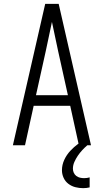

<svg xmlns="http://www.w3.org/2000/svg" viewBox="-20 -755 540 998"><path d="M47 0 215 -735H285L453 0H390L345 -205H155L110 0ZM333 -260 282 -490Q274 -528 266 -565.5Q258 -603 250 -641Q242 -603 234 -565.5Q226 -528 218 -490L167 -260ZM412 223Q392 223 372 218Q352 213 335.5 200.5Q319 188 310.5 169Q302 150 302 130Q302 102 314 76Q326 50 345 29.5Q364 9 386.5 -7.5Q409 -24 434 -37V0Q420 12 407.5 25.5Q395 39 384.5 54.5Q374 70 366.5 87Q359 104 359 122Q359 133 363.5 143Q368 153 376.5 159.5Q385 166 395.5 168.5Q406 171 417 171Q425 171 432 170Q439 169 446 167V219Q438 221 429.5 222Q421 223 412 223Z"/></svg>

Font: Iosevka Light
Style: Regular
Weight: 300
Monospace: yes
Designer: Belleve Invis
Foundry: Belleve Invis
Version: Version 32.5.0; ttfautohint (v1.8.4)